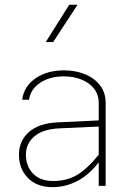

<svg xmlns="http://www.w3.org/2000/svg" viewBox="-20 -785 567 811"><path d="M426.3 -349.1V0H397V-99.1Q355 -45.4 305.9 -20Q256.8 5.4 201.2 5.4Q136.2 5.4 98.1 -33Q60.1 -71.3 60.1 -131.8Q60.1 -189.5 101.6 -226.8Q143.1 -264.2 222.7 -268.1L397 -276.4V-349.1Q397 -385.7 377 -410.9Q356.9 -436 323.5 -449.2Q290 -462.4 250 -462.4Q190.4 -462.4 149.9 -435.5Q109.4 -408.7 102.5 -363.8H73.7Q81.1 -420.4 129.9 -454.1Q178.7 -487.8 250.5 -487.8Q298.8 -487.8 338.6 -471.7Q378.4 -455.6 402.3 -424.8Q426.3 -394 426.3 -349.1ZM89.4 -131.8Q89.4 -82.5 119.9 -51.5Q150.4 -20.5 203.6 -20.5Q262.2 -20.5 304.9 -45.7Q347.7 -70.8 397 -131.3V-250.5L228.5 -242.7Q160.6 -239.3 125 -208.7Q89.4 -178.2 89.4 -131.8ZM272.5 -765.1H307.6L204.6 -607.4H173.3Z"/></svg>

Font: Estedad-FD Thin
Style: Regular
Weight: 100
Designer: Amin Abedi
Version: Version 7.3